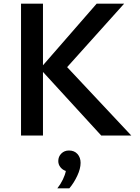

<svg xmlns="http://www.w3.org/2000/svg" viewBox="-20 -735 758 1041"><path d="M213 0H94V-715H213V-381L504 -715H653L344 -371L692 0H529L213 -345ZM356 286H291Q309 263 321 238Q333 213 337 192Q319 186 307.5 171.5Q296 157 296 138Q296 114 312.5 97.5Q329 81 354 81Q383 81 400 100Q417 119 417 148Q417 180 398.5 219Q380 258 356 286Z"/></svg>

Font: Wix Madefor Text SemiBold
Style: Regular
Weight: 600
Designer: Dalton Maag Ltd
Foundry: Dalton Maag Ltd
Version: Version 3.100